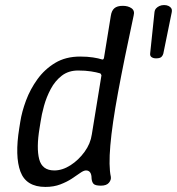

<svg xmlns="http://www.w3.org/2000/svg" viewBox="-20 -730 698 757"><path d="M159 7Q83 7 60.5 -53.5Q38 -114 56 -225L60 -250Q66 -289 82.5 -333.5Q99 -378 127.5 -417.5Q156 -457 197.5 -482Q239 -507 296 -507Q325 -507 347 -503.5Q369 -500 381 -496Q388 -493 390 -502L417 -668Q420 -688 431 -697.5Q442 -707 464 -707Q485 -707 498.5 -697.5Q512 -688 507 -669Q469 -493 445.5 -366Q422 -239 415 -156.5Q408 -74 417 -33Q419 -21 409.5 -9.5Q400 2 378 2Q355 2 348.5 -5.5Q342 -13 341 -27Q341 -42 335.5 -50Q330 -58 319 -58Q310 -58 296 -48Q282 -38 263 -25.5Q244 -13 218 -3Q192 7 159 7ZM194 -58Q226 -58 258 -78.5Q290 -99 313.5 -131.5Q337 -164 342 -200L380 -433Q378 -440 374 -441Q361 -445 339 -448.5Q317 -452 288 -452Q250 -452 223.5 -431.5Q197 -411 180 -379Q163 -347 153.5 -312.5Q144 -278 140 -250L136 -225Q123 -147 134.5 -102.5Q146 -58 194 -58ZM589 -681Q590 -691 595.5 -697Q601 -703 609 -706.5Q617 -710 626 -710H628Q637 -710 644.5 -706.5Q652 -703 655.5 -697Q659 -691 657 -681L624 -519Q621 -509 615 -504.5Q609 -500 596 -500H594Q585 -500 578 -504.5Q571 -509 572 -519Z"/></svg>

Font: Winky Sans Light
Style: Italic
Weight: 300
Italic angle: -8.97852°
Designer: Simon Atzbach
Foundry: typofactur
Version: Version 1.205